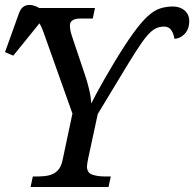

<svg xmlns="http://www.w3.org/2000/svg" viewBox="-23 -746 775 766"><path d="M99 0 108 -42H131Q153 -42 172.5 -46.5Q192 -51 206.5 -65Q221 -79 227 -109L266 -293L150 -619Q143 -638 136.5 -649.5Q130 -661 120 -666.5Q110 -672 90 -672H77L86 -714H356L347 -672H297Q277 -672 266.5 -665Q256 -658 256 -645Q256 -637 257.5 -627.5Q259 -618 262 -608.5Q265 -599 269 -587L314 -453Q325 -422 332.5 -390Q340 -358 341 -333Q349 -349 361.5 -372.5Q374 -396 391.5 -426.5Q409 -457 431 -494Q475 -567 507.5 -612Q540 -657 565.5 -680.5Q591 -704 615 -712Q639 -720 666 -720Q685 -720 700 -713Q715 -706 723.5 -693Q732 -680 732 -662Q732 -630 714 -611Q696 -592 673 -591Q670 -611 660.5 -625.5Q651 -640 631 -640Q612 -640 595.5 -631Q579 -622 560.5 -599.5Q542 -577 517 -537.5Q492 -498 455.5 -437.5Q419 -377 367 -291L328 -110Q327 -104 325.5 -95.5Q324 -87 324 -82Q324 -57 344.5 -49.5Q365 -42 396 -42H419L410 0ZM30 -524 -3 -538 53 -694Q60 -713 72.5 -720.5Q85 -728 100.5 -726Q116 -724 131 -715.5Q146 -707 159 -694L158 -682Z"/></svg>

Font: Noto Serif
Style: Italic
Weight: 400
Italic angle: -12°
Designer: Monotype Design Team
Foundry: Monotype Imaging Inc.
Version: Version 2.013